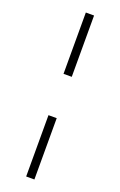

<svg xmlns="http://www.w3.org/2000/svg" viewBox="-177 -789 645 1030"><g transform="rotate(20 145.5 -274.0)"><path d="M122 -392V-742H169V-392ZM122 194V-156H169V194Z"/></g></svg>

Font: Montserrat Z Light
Style: Regular
Weight: 300
Designer: Julieta Ulanovsky
Foundry: Julieta Ulanovsky
Version: Version 8.000